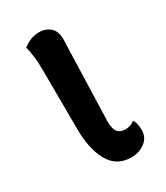

<svg xmlns="http://www.w3.org/2000/svg" viewBox="-142 -589 579 668"><g transform="rotate(-30 147.5 -255.0)"><path d="M187 14Q128 14 100 -36Q72 -86 72 -166L71 -391Q71 -432 68 -456.5Q65 -481 60 -500Q79 -514 94 -519Q109 -524 127 -524Q152 -524 171 -506.5Q190 -489 186 -444L177 -155Q174 -117 183 -99Q192 -81 218 -81Q227 -81 236.5 -84Q246 -87 254 -94Q260 -87 262.5 -74.5Q265 -62 265 -52Q265 -21 241.5 -3.5Q218 14 187 14Z"/></g></svg>

Font: Arima Thin SemiBold
Style: Regular
Weight: 600
Version: Version 1.100